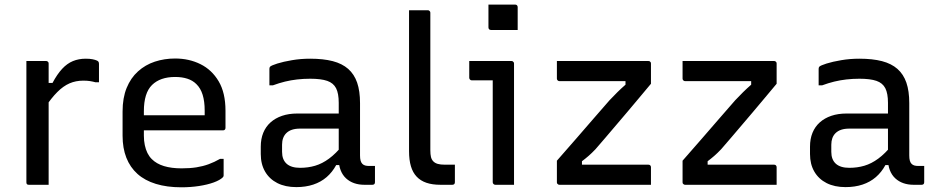

<svg xmlns="http://www.w3.org/2000/svg" viewBox="-20 -794 4030 825"><path d="M172.6 -437.6H205.6Q225.7 -475.3 247 -498.2Q268.2 -521.1 293.3 -531.5Q318.4 -541.8 348.3 -541.8Q365.6 -541.8 377.7 -539.4Q389.7 -537 397.4 -533.4Q402.1 -531 403.7 -527.6Q405.3 -524.2 405.3 -518.5Q405.3 -508.7 405.3 -498.8Q405.3 -488.9 405.3 -479.5Q405.3 -470.1 405.3 -460.2Q405.3 -450.3 405.3 -440.5H390Q379.4 -443.5 367 -445.5Q354.7 -447.5 337.9 -447.5Q305.6 -447.5 278.7 -435.8Q251.8 -424.1 226.3 -398.5Q200.7 -373 172.6 -331ZM189 0Q175.2 0 161 0Q146.8 0 132.8 0Q118.9 0 104.4 0Q101.4 0 99.4 -0.5Q97.4 -1 95.9 -2.5Q94.4 -4 93.9 -6Q93.4 -8 93.4 -11Q93.4 -31.8 93.4 -67.7Q93.4 -103.7 93.4 -149.3Q93.4 -194.8 93.4 -244.3Q93.4 -293.7 93.4 -342.3Q93.4 -390.8 93.4 -432.6Q93.4 -464.9 93.4 -490.5Q93.4 -516.1 93.4 -531.8Q109.1 -531.8 123.5 -531.8Q137.9 -531.8 151.6 -531.8Q165.4 -531.8 178 -531.8Q182 -531.8 184 -530.3Q186 -528.8 187.5 -526.8Q189 -524.8 189 -520.8Q189 -495.3 189 -451.1Q189 -406.9 189 -351.1Q189 -295.4 189 -233.9Q189 -172.5 189 -112.1Q189 -51.8 189 0Z M732.6 -542.6Q792.5 -542.6 841.4 -518.3Q890.4 -494 919.6 -444.6Q948.9 -395.2 948.9 -318.3V-244.6Q948.9 -241.6 947.6 -239.1Q946.3 -236.6 944.1 -235.3Q941.9 -234 938.3 -234H678.5Q662.1 -234 645.3 -234Q628.4 -234 612 -234H582.2L569.4 -298.8H859.5Q859.5 -304 859.5 -308.9Q859.5 -313.7 859.5 -318.9Q859.5 -358.5 850.7 -386.8Q841.9 -415.1 823.8 -432.6Q808 -448.4 785.1 -455.8Q762.2 -463.3 732.6 -463.3Q668.3 -463.3 633.2 -428.8Q598.2 -394.4 598.2 -315.9V-211.2Q598.2 -189.1 602.2 -170.4Q606.1 -151.7 613.5 -136.6Q621 -121.6 632.1 -110.5Q652.3 -90.2 684.4 -80.4Q716.5 -70.6 760.2 -70.6Q796.2 -70.6 824 -75Q851.7 -79.4 876.5 -88.4Q901.2 -97.4 925.6 -111.4H940.9Q940.9 -92.8 940.9 -74.8Q940.9 -56.8 940.9 -40.1Q940.9 -38.1 940.2 -36.1Q939.5 -34.1 937.5 -32.1Q925.2 -19.9 898.1 -10Q871 -0.2 834.9 5.3Q798.8 10.8 759.2 10.8Q697.5 10.8 649.9 -3.8Q602.4 -18.4 570.7 -46.7Q539.1 -75.1 522.9 -116.3Q506.7 -157.5 506.7 -210.8V-314.8Q506.7 -373.3 524.2 -416.2Q541.6 -459 572.9 -487.2Q604.2 -515.5 645.3 -529.1Q686.4 -542.6 732.6 -542.6Z M1527 -351Q1527 -323.4 1527 -295.3Q1527 -267.2 1527 -238.7Q1527 -210.1 1527 -181.9Q1527 -153.6 1527 -126.3Q1527 -112.7 1529.4 -103.9Q1531.8 -95.1 1537.1 -89.8Q1541.9 -85 1549 -82.9Q1556.1 -80.9 1566.1 -80.9Q1568.5 -80.9 1571 -80.9Q1573.5 -80.9 1575.9 -80.9H1591.2Q1591.2 -63.1 1591.2 -45.9Q1591.2 -28.7 1591.2 -11Q1591.2 -5.4 1588.2 -2.7Q1585.2 0 1580.2 0Q1575.2 0 1564.7 0Q1554.2 0 1545.4 0Q1521.7 0 1501.9 -6.9Q1482.1 -13.7 1466.9 -27.7Q1451.8 -41.7 1443.7 -62.5Q1435.5 -83.3 1435.5 -111.1Q1435.5 -145.8 1435.5 -183.4Q1435.5 -221 1435.5 -255.7Q1435.5 -272.1 1435.5 -288.2Q1435.5 -304.3 1435.5 -320.3Q1435.5 -336.3 1435.5 -352.3Q1435.5 -392.5 1424.1 -414.9Q1412.6 -437.3 1386.1 -446.5Q1359.5 -455.7 1312.8 -455.7Q1283.6 -455.7 1256.8 -452.6Q1230 -449.5 1204.7 -443.4Q1179.5 -437.2 1152.9 -427.4H1137.6Q1137.6 -445.3 1137.6 -463.2Q1137.6 -481.2 1137.6 -498.6Q1137.6 -502.1 1138.6 -504.3Q1139.6 -506.5 1140.6 -507.5Q1146 -512.9 1171.6 -521Q1197.3 -529.1 1234.7 -535.4Q1272.1 -541.8 1312.8 -541.8Q1369 -541.8 1409.7 -531.3Q1450.3 -520.7 1476.2 -497.9Q1502.1 -475 1514.6 -438.9Q1527 -402.8 1527 -351ZM1192 -141.5Q1192 -108 1211.6 -90.4Q1231.2 -72.9 1269.5 -72.9Q1303.9 -72.9 1334.2 -81.9Q1364.6 -90.9 1393.8 -112.4Q1423.1 -133.9 1454.1 -172V-84.7H1424.5Q1408 -54.2 1383.5 -33Q1358.9 -11.8 1326.2 -0.9Q1293.4 10 1253.3 10Q1206 10 1171.8 -7.3Q1137.6 -24.7 1119.1 -56.6Q1100.5 -88.5 1100.5 -132.2V-164Q1100.5 -197.1 1111.2 -223.4Q1121.9 -249.6 1142.4 -268Q1162.9 -286.4 1191.9 -296.3Q1220.9 -306.2 1257.5 -306.2Q1291.9 -306.2 1324.5 -306.2Q1357.1 -306.2 1389.2 -306.2Q1421.2 -306.2 1454.3 -306.2Q1462.7 -306.2 1466.6 -295.5Q1470.5 -284.7 1471.5 -269.8Q1472.5 -255 1472.5 -241.4Q1435.5 -241.4 1403.6 -241.4Q1371.8 -241.4 1339.7 -241.4Q1307.7 -241.4 1269.5 -241.4Q1249.4 -241.4 1234.7 -236.5Q1220 -231.7 1209.7 -221.4Q1201.1 -212.8 1196.5 -200.3Q1192 -187.9 1192 -172.1Z M1737.6 -626.6Q1737.6 -659.8 1737.6 -690.2Q1737.6 -720.6 1737.6 -750Q1753.2 -750 1761.2 -750Q1769.1 -750 1773.7 -750Q1778.3 -750 1782.5 -750Q1786.6 -750 1794.5 -750Q1802.5 -750 1818.1 -750Q1821.5 -750 1823.8 -748.5Q1826.1 -747 1827.6 -744.7Q1829.1 -742.4 1829.1 -739Q1829.1 -679.8 1829.1 -620.8Q1829.1 -561.7 1829.1 -502.9Q1829.1 -444.1 1829.1 -384.9Q1829.1 -325.8 1829.1 -266.7Q1829.1 -207.7 1829.1 -148.5Q1829.1 -131 1831.8 -119.5Q1834.6 -108 1842.1 -100.4Q1849.6 -92.9 1861.3 -89.7Q1872.9 -86.4 1890.7 -86.4Q1894.1 -86.4 1898.8 -86.4Q1903.4 -86.4 1908.1 -86.4Q1912.7 -86.4 1917 -86.4Q1921.2 -86.4 1923.8 -86.4H1934.6Q1934.6 -68.7 1934.6 -48.7Q1934.6 -28.7 1934.6 -11Q1934.6 -5.4 1931.6 -2.7Q1928.6 0 1923.6 0Q1920.1 0 1916.9 0Q1913.7 0 1908.4 0Q1903 0 1894.6 0Q1886.2 0 1872.4 0Q1837.7 0 1812.4 -8.6Q1787.1 -17.2 1770.5 -34.8Q1753.8 -52.3 1745.7 -79.6Q1737.6 -106.8 1737.6 -144.1Q1737.6 -204.4 1737.6 -264.7Q1737.6 -325.1 1737.6 -385.3Q1737.6 -445.6 1737.6 -505.9Q1737.6 -566.3 1737.6 -626.6Z M2097.2 -11Q2097.2 -48.5 2097.2 -92.1Q2097.2 -135.6 2097.2 -182.6Q2097.2 -229.6 2097.2 -276.6Q2097.2 -323.6 2097.2 -367.4Q2097.2 -411.3 2097.2 -448.7H2083.4Q2074.9 -448.7 2065.6 -448.7Q2056.2 -448.7 2046.2 -448.7Q2036.1 -448.7 2026.4 -448.7Q2016.6 -448.7 2007.3 -448.7Q2002.9 -448.7 1999.6 -452Q1996.3 -455.3 1996.3 -459.7Q1996.3 -477.4 1996.3 -495.8Q1996.3 -514.1 1996.3 -531.8Q2012.7 -531.8 2031.4 -531.8Q2050.1 -531.8 2070 -531.8Q2090 -531.8 2109 -531.8Q2128 -531.8 2145.7 -531.8Q2163.3 -531.8 2177.7 -531.8Q2181.1 -531.8 2183.4 -530.3Q2185.7 -528.8 2187.2 -526.5Q2188.7 -524.2 2188.7 -520.8Q2188.7 -470.1 2188.7 -415.8Q2188.7 -361.5 2188.7 -306.4Q2188.7 -251.3 2188.7 -197.2Q2188.7 -143.1 2188.7 -92Q2188.7 -77.1 2188.7 -61.8Q2188.7 -46.5 2188.7 -31.2Q2188.7 -15.8 2188.7 0Q2167.5 0 2148.6 0Q2129.8 0 2108.2 0Q2103.8 0 2100.5 -3.3Q2097.2 -6.6 2097.2 -11ZM2078.8 -774.3Q2092.8 -774.3 2107.1 -774.3Q2121.4 -774.3 2136.1 -774.3Q2150.8 -774.3 2165.1 -774.3Q2179.4 -774.3 2193.4 -774.3Q2198.4 -774.3 2201.4 -771.3Q2204.4 -768.3 2204.4 -763.3V-665.2Q2190.4 -665.2 2176.1 -665.2Q2161.8 -665.2 2147.1 -665.2Q2132.4 -665.2 2118.1 -665.2Q2103.8 -665.2 2089.8 -665.2Q2084.8 -665.2 2081.8 -668.2Q2078.8 -671.2 2078.8 -676.2Z M2372.9 -531.8H2765.9Q2770.1 -531.8 2772.1 -530.3Q2774.1 -528.8 2775.6 -526.8Q2777.1 -524.8 2777.1 -520.8V-434.1Q2750.4 -402.3 2724.9 -371.7Q2699.4 -341.2 2674.9 -312.2Q2650.4 -283.3 2627.1 -256Q2603.8 -228.6 2581.9 -202.9Q2559.9 -177.1 2538.8 -152.9Q2522.3 -135.6 2508.8 -123.9Q2495.3 -112.2 2480.6 -101.2V-86.4Q2502.2 -86.4 2524.2 -86.4Q2546.3 -86.4 2567.9 -86.4H2766.1Q2771.1 -86.4 2774.1 -83.4Q2777.1 -80.4 2777.1 -75.4Q2777.1 -56.6 2777.1 -37.7Q2777.1 -18.9 2777.1 0H2384Q2380.9 0 2378.4 -1.5Q2375.9 -3 2374.4 -5Q2372.9 -7 2372.9 -11V-103.5Q2416.3 -152.6 2455.2 -197.6Q2494.2 -242.6 2529.9 -283.8Q2565.6 -324.9 2599.2 -363.3Q2616.7 -382.1 2633.1 -398.1Q2649.4 -414.1 2667.7 -430.1V-445.4Q2640.1 -445.4 2613 -445.4Q2585.9 -445.4 2558.3 -445.4H2383.9Q2380.9 -445.4 2378.4 -446.9Q2375.9 -448.4 2374.4 -450.9Q2372.9 -453.4 2372.9 -456.4Q2372.9 -475.2 2372.9 -494.1Q2372.9 -513 2372.9 -531.8Z M2912.9 -531.8H3305.9Q3310.1 -531.8 3312.1 -530.3Q3314.1 -528.8 3315.6 -526.8Q3317.1 -524.8 3317.1 -520.8V-434.1Q3290.4 -402.3 3264.9 -371.7Q3239.4 -341.2 3214.9 -312.2Q3190.4 -283.3 3167.1 -256Q3143.8 -228.6 3121.9 -202.9Q3099.9 -177.1 3078.8 -152.9Q3062.3 -135.6 3048.8 -123.9Q3035.3 -112.2 3020.6 -101.2V-86.4Q3042.2 -86.4 3064.2 -86.4Q3086.3 -86.4 3107.9 -86.4H3306.1Q3311.1 -86.4 3314.1 -83.4Q3317.1 -80.4 3317.1 -75.4Q3317.1 -56.6 3317.1 -37.7Q3317.1 -18.9 3317.1 0H2924Q2920.9 0 2918.4 -1.5Q2915.9 -3 2914.4 -5Q2912.9 -7 2912.9 -11V-103.5Q2956.3 -152.6 2995.2 -197.6Q3034.2 -242.6 3069.9 -283.8Q3105.6 -324.9 3139.2 -363.3Q3156.7 -382.1 3173.1 -398.1Q3189.4 -414.1 3207.7 -430.1V-445.4Q3180.1 -445.4 3153 -445.4Q3125.9 -445.4 3098.3 -445.4H2923.9Q2920.9 -445.4 2918.4 -446.9Q2915.9 -448.4 2914.4 -450.9Q2912.9 -453.4 2912.9 -456.4Q2912.9 -475.2 2912.9 -494.1Q2912.9 -513 2912.9 -531.8Z M3887 -351Q3887 -323.4 3887 -295.3Q3887 -267.2 3887 -238.7Q3887 -210.1 3887 -181.9Q3887 -153.6 3887 -126.3Q3887 -112.7 3889.4 -103.9Q3891.8 -95.1 3897.1 -89.8Q3901.9 -85 3909 -82.9Q3916.1 -80.9 3926.1 -80.9Q3928.5 -80.9 3931 -80.9Q3933.5 -80.9 3935.9 -80.9H3951.2Q3951.2 -63.1 3951.2 -45.9Q3951.2 -28.7 3951.2 -11Q3951.2 -5.4 3948.2 -2.7Q3945.2 0 3940.2 0Q3935.2 0 3924.7 0Q3914.2 0 3905.4 0Q3881.7 0 3861.9 -6.9Q3842.1 -13.7 3826.9 -27.7Q3811.8 -41.7 3803.7 -62.5Q3795.5 -83.3 3795.5 -111.1Q3795.5 -145.8 3795.5 -183.4Q3795.5 -221 3795.5 -255.7Q3795.5 -272.1 3795.5 -288.2Q3795.5 -304.3 3795.5 -320.3Q3795.5 -336.3 3795.5 -352.3Q3795.5 -392.5 3784.1 -414.9Q3772.6 -437.3 3746.1 -446.5Q3719.5 -455.7 3672.8 -455.7Q3643.6 -455.7 3616.8 -452.6Q3590 -449.5 3564.7 -443.4Q3539.5 -437.2 3512.9 -427.4H3497.6Q3497.6 -445.3 3497.6 -463.2Q3497.6 -481.2 3497.6 -498.6Q3497.6 -502.1 3498.6 -504.3Q3499.6 -506.5 3500.6 -507.5Q3506 -512.9 3531.6 -521Q3557.3 -529.1 3594.7 -535.4Q3632.1 -541.8 3672.8 -541.8Q3729 -541.8 3769.7 -531.3Q3810.3 -520.7 3836.2 -497.9Q3862.1 -475 3874.6 -438.9Q3887 -402.8 3887 -351ZM3552 -141.5Q3552 -108 3571.6 -90.4Q3591.2 -72.9 3629.5 -72.9Q3663.9 -72.9 3694.2 -81.9Q3724.6 -90.9 3753.8 -112.4Q3783.1 -133.9 3814.1 -172V-84.7H3784.5Q3768 -54.2 3743.5 -33Q3718.9 -11.8 3686.2 -0.9Q3653.4 10 3613.3 10Q3566 10 3531.8 -7.3Q3497.6 -24.7 3479.1 -56.6Q3460.5 -88.5 3460.5 -132.2V-164Q3460.5 -197.1 3471.2 -223.4Q3481.9 -249.6 3502.4 -268Q3522.9 -286.4 3551.9 -296.3Q3580.9 -306.2 3617.5 -306.2Q3651.9 -306.2 3684.5 -306.2Q3717.1 -306.2 3749.2 -306.2Q3781.2 -306.2 3814.3 -306.2Q3822.7 -306.2 3826.6 -295.5Q3830.5 -284.7 3831.5 -269.8Q3832.5 -255 3832.5 -241.4Q3795.5 -241.4 3763.6 -241.4Q3731.8 -241.4 3699.7 -241.4Q3667.7 -241.4 3629.5 -241.4Q3609.4 -241.4 3594.7 -236.5Q3580 -231.7 3569.7 -221.4Q3561.1 -212.8 3556.5 -200.3Q3552 -187.9 3552 -172.1Z"/></svg>

Font: Recursive Sans Linear Light
Style: Regular
Weight: 300
Version: Version 1.085